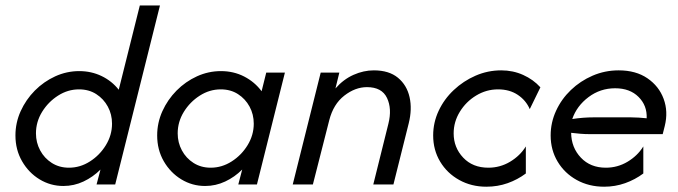

<svg xmlns="http://www.w3.org/2000/svg" viewBox="-20 -687 2526 715"><path d="M216 5.6Q168.1 5.6 127.4 -19.1Q86.8 -43.8 62.2 -86.5Q37.5 -129.2 37.5 -182.6Q37.5 -229.9 56.9 -272.9Q76.4 -316 109.7 -349.7Q143.1 -383.3 185.8 -402.8Q228.5 -422.2 275 -422.2Q320.1 -422.2 358.3 -403.8Q396.5 -385.4 422.2 -352.8L500.7 -666.7H575.7L409 0H339.6L354.2 -55.6Q326.4 -27.8 291 -11.1Q255.6 5.6 216 5.6ZM236.8 -62.5Q278.5 -62.5 314.9 -85.8Q351.4 -109 374.3 -146.5Q397.2 -184 397.2 -226.4Q397.2 -261.1 381.6 -289.9Q366 -318.8 338.5 -336.5Q311.1 -354.2 274.3 -354.2Q232.6 -354.2 196.2 -330.9Q159.7 -307.6 136.8 -270.5Q113.9 -233.3 113.9 -190.3Q113.9 -156.2 129.5 -127.1Q145.1 -97.9 172.9 -80.2Q200.7 -62.5 236.8 -62.5Z M743.8 5.6Q695.8 5.6 655.2 -19.1Q614.6 -43.8 589.9 -86.5Q565.3 -129.2 565.3 -182.6Q565.3 -229.9 584.7 -272.9Q604.2 -316 637.5 -349.7Q670.8 -383.3 713.5 -402.8Q756.2 -422.2 802.8 -422.2Q850 -422.2 889.2 -402.1Q928.5 -381.9 954.2 -347.2L971.5 -416.7H1041L936.8 0H867.4L881.9 -55.6Q854.2 -27.8 818.7 -11.1Q783.3 5.6 743.8 5.6ZM764.6 -62.5Q806.2 -62.5 842.7 -85.8Q879.2 -109 902.1 -146.5Q925 -184 925 -226.4Q925 -261.1 909.4 -289.9Q893.8 -318.8 866.3 -336.5Q838.9 -354.2 802.1 -354.2Q760.4 -354.2 724 -330.9Q687.5 -307.6 664.6 -270.5Q641.7 -233.3 641.7 -190.3Q641.7 -156.2 657.3 -127.1Q672.9 -97.9 700.7 -80.2Q728.5 -62.5 764.6 -62.5Z M1070.1 0 1174.3 -416.7H1243.7L1229.2 -357.6Q1259 -391.7 1296.5 -408.3Q1334 -425 1372.2 -425Q1428.5 -425 1461.8 -397.6Q1495.1 -370.1 1505.2 -325.3Q1515.3 -280.6 1502.1 -227.8L1445.1 0H1370.1L1426.4 -226.4Q1440.3 -281.9 1421.2 -322.2Q1402.1 -362.5 1346.5 -362.5Q1302.8 -362.5 1262.2 -330.9Q1221.5 -299.3 1206.2 -239.6L1145.1 0Z M1791 8.3Q1735.4 8.3 1690.3 -16.7Q1645.1 -41.7 1619.1 -85.1Q1593.1 -128.5 1593.1 -182.6Q1593.1 -230.6 1613.5 -274.3Q1634 -318.1 1669.8 -351.7Q1705.6 -385.4 1751 -405.2Q1796.5 -425 1846.5 -425Q1890.3 -425 1928.1 -408Q1966 -391 1992.4 -361.8L1952.8 -280.6Q1938.9 -313.2 1908.3 -333.7Q1877.8 -354.2 1834.7 -354.2Q1791 -354.2 1753.1 -331.2Q1715.3 -308.3 1692.4 -270.8Q1669.4 -233.3 1669.4 -190.3Q1669.4 -137.5 1704.9 -100Q1740.3 -62.5 1798.6 -62.5Q1842.4 -62.5 1879.5 -84.7Q1916.7 -106.9 1938.2 -141.7V-41Q1907.6 -18.1 1870.5 -4.9Q1833.3 8.3 1791 8.3Z M2229.9 8.3Q2172.9 8.3 2127.8 -16.7Q2082.6 -41.7 2056.6 -85.1Q2030.6 -128.5 2030.6 -182.6Q2030.6 -230.6 2050.7 -274.3Q2070.8 -318.1 2105.9 -351.7Q2141 -385.4 2186.8 -405.2Q2232.6 -425 2284 -425Q2347.9 -425 2391 -395.5Q2434 -366 2451.4 -318.8Q2468.8 -271.5 2455.6 -218.1L2447.9 -187.5H2175.7Q2158.3 -187.5 2141.3 -188.9Q2124.3 -190.3 2106.9 -192.4Q2107.6 -137.5 2143.1 -100Q2178.5 -62.5 2236.1 -62.5Q2279.9 -62.5 2317 -84.7Q2354.2 -106.9 2375.7 -141.7V-41Q2345.1 -18.1 2308 -4.9Q2270.8 8.3 2229.9 8.3ZM2111.1 -243.8Q2152.1 -250 2191 -250H2329.2Q2344.4 -250 2359 -249Q2373.6 -247.9 2388.2 -246.5Q2390.3 -293.8 2358 -326Q2325.7 -358.3 2270.8 -358.3Q2215.3 -358.3 2171.5 -325.3Q2127.8 -292.4 2111.1 -243.8Z"/></svg>

Font: Afacad
Style: Italic
Weight: 400
Italic angle: -14°
Designer: Kristian Moeller
Foundry: Dicotype
Version: Version 1.000